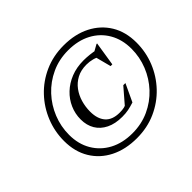

<svg xmlns="http://www.w3.org/2000/svg" viewBox="-153 -910 1141 1141"><g transform="rotate(-45 418.0 -339.0)"><path d="M448 -170Q470 -170 485.5 -173.5Q501 -177 526.5 -189L490.5 -169L578 -270.5H596L544 -159.5Q515.5 -150.5 493.2 -146Q471 -141.5 441 -141.5Q382.5 -141.5 340.8 -162Q299 -182.5 277 -219.2Q255 -256 255 -305.5Q255 -353 273.8 -395.8Q292.5 -438.5 327 -471.2Q361.5 -504 409.2 -523Q457 -542 515.5 -542Q538.5 -542 566.5 -539Q594.5 -536 613.5 -531L589 -528.5L638.5 -556H643.5L619.5 -404H605L578 -507.5L600 -487Q584 -499 559.8 -505.5Q535.5 -512 509.5 -512Q463 -512 428.8 -493.8Q394.5 -475.5 372 -445Q349.5 -414.5 338.5 -376.5Q327.5 -338.5 327.5 -298.5Q327.5 -238 357.2 -204Q387 -170 448 -170ZM414.5 -29.5Q491.5 -29.5 555.8 -59Q620 -88.5 667.2 -139.2Q714.5 -190 740.2 -254.5Q766 -319 766 -389Q766 -466.5 732 -525.2Q698 -584 636.8 -616.5Q575.5 -649 493 -649Q416 -649 351.8 -619.2Q287.5 -589.5 240.5 -539Q193.5 -488.5 167.5 -424Q141.5 -359.5 141.5 -289.5Q141.5 -212 175.8 -153.5Q210 -95 271.2 -62.2Q332.5 -29.5 414.5 -29.5ZM494.5 -688.5Q590 -688.5 661.5 -652Q733 -615.5 773 -549.8Q813 -484 813 -394Q813 -314 783.8 -241.5Q754.5 -169 700.8 -112.2Q647 -55.5 574 -22.8Q501 10 413 10Q318 10 246.2 -26.2Q174.5 -62.5 134.5 -128.8Q94.5 -195 94.5 -284.5Q94.5 -364.5 123.8 -437Q153 -509.5 206.5 -566.2Q260 -623 333.5 -655.8Q407 -688.5 494.5 -688.5Z"/></g></svg>

Font: Newsreader 28pt
Style: Italic
Weight: 400
Italic angle: -17°
Version: Version 1.003